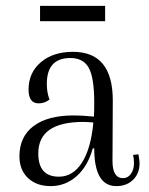

<svg xmlns="http://www.w3.org/2000/svg" viewBox="-20 -620 507 652"><path d="M337 -600V-548H116V-600ZM450 -96Q454 -74 454 -66Q454 -31 432 -9.5Q410 12 375 12Q300 12 300 -116H295Q278 -55 240 -21.5Q202 12 152 12Q104 12 75 -15.5Q46 -43 46 -89Q46 -156 94 -192Q142 -228 230 -228Q261 -228 299 -224Q300 -239 300 -272Q300 -356 281.5 -389.5Q263 -423 219 -423Q139 -423 139 -335Q139 -306 148 -282Q132 -269 111 -269Q77 -269 77 -316Q77 -373 118.5 -408.5Q160 -444 228 -444Q363 -444 363 -279L362 -73Q362 -15 398 -15Q414 -15 424.5 -29.5Q435 -44 435 -66Q435 -80 432 -94ZM180 -20Q228 -20 258.5 -68Q289 -116 297 -204Q275 -206 263 -206Q110 -206 110 -99Q110 -20 180 -20Z"/></svg>

Font: Arapey Thin
Style: Regular
Weight: 100
Designer: Eduardo Rodriguez Tunni
Foundry: Eduardo Rodriguez Tunni
Version: Version 4.000;hotconv 1.0.109;makeotfexe 2.5.65596